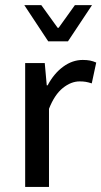

<svg xmlns="http://www.w3.org/2000/svg" viewBox="-20 -736 399 756"><path d="M156.2 -487.8 164.1 -399.9H167.5Q192.4 -446.8 228.8 -473.4Q265.1 -500 305.7 -500Q322.3 -500 334.5 -497.6Q346.7 -495.1 358.9 -489.7L341.3 -407.7Q327.6 -412.1 317.4 -413.8Q307.1 -415.5 293.5 -415.5Q259.8 -415.5 227.3 -389.4Q194.8 -363.3 172.9 -307.6V0H79.1V-487.8ZM142.6 -715.8 207 -626.5H210.9L274.9 -715.8H342.3L247.6 -573.2H169.9L75.7 -715.8Z"/></svg>

Font: Varta SemiBold
Style: Regular
Weight: 600
Designer: Joana Correia, Viktoriya Grabowska, Eben Sorkin
Foundry: Sorkin Type
Version: Version 1.003; ttfautohint (v1.3) -l 8 -r 24 -G 200 -x 12 -H